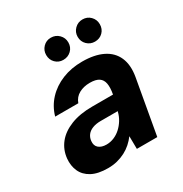

<svg xmlns="http://www.w3.org/2000/svg" viewBox="-168 -837 930 977"><g transform="rotate(-30 297.5 -348.5)"><path d="M188 12Q129 12 93 -7.5Q57 -27 42 -60.5Q27 -94 31 -135Q36 -184 65.5 -221Q95 -258 148 -279Q201 -300 274 -300H396Q403 -338 398.5 -362.5Q394 -387 376 -399Q358 -411 323 -411Q287 -411 259.5 -396Q232 -381 221 -350H85Q100 -403 136.5 -442Q173 -481 226 -502.5Q279 -524 343 -524Q415 -524 463 -500.5Q511 -477 531 -431.5Q551 -386 540 -321L483 0H363L362 -75Q348 -56 330 -40Q312 -24 290 -12.5Q268 -1 242.5 5.5Q217 12 188 12ZM241 -96Q264 -96 285.5 -105Q307 -114 324.5 -130Q342 -146 355 -167Q368 -188 374 -213L375 -215H275Q247 -215 226.5 -207Q206 -199 195 -184.5Q184 -170 182 -151Q179 -124 195.5 -110Q212 -96 241 -96ZM266 -579Q239 -579 220.5 -597.5Q202 -616 202 -644Q202 -671 220.5 -690Q239 -709 266 -709Q294 -709 313 -690Q332 -671 332 -644Q332 -616 313 -597.5Q294 -579 266 -579ZM452 -579Q425 -579 406 -597.5Q387 -616 387 -644Q387 -671 406 -690Q425 -709 452 -709Q480 -709 498.5 -690Q517 -671 517 -644Q517 -616 498.5 -597.5Q480 -579 452 -579Z"/></g></svg>

Font: DM Sans 12pt ExtraBold
Style: Italic
Weight: 800
Italic angle: -10°
Version: Version 4.004;gftools[0.9.30]